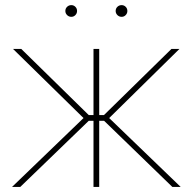

<svg xmlns="http://www.w3.org/2000/svg" viewBox="-20 -733 756 753"><path d="M27.3 0 307.6 -270 31.2 -541H63.5L328.1 -281.7H346.7V-541H369.1V-281.7H387.7L652.3 -541H683.6L408.2 -270L688.5 0H655.8L388.2 -259.3H369.1V0H346.7V-259.3H328.1L59.6 0ZM457 -667Q447.3 -667 440.4 -673.8Q433.6 -680.7 433.6 -689.9Q433.6 -699.7 440.4 -706.3Q447.3 -712.9 457 -712.9Q466.3 -712.9 472.9 -706.3Q479.5 -699.7 479.5 -689.9Q479.5 -680.7 472.9 -673.8Q466.3 -667 457 -667ZM259.8 -667Q250 -667 243.2 -673.8Q236.3 -680.7 236.3 -689.9Q236.3 -699.7 243.2 -706.3Q250 -712.9 259.8 -712.9Q269 -712.9 275.6 -706.3Q282.2 -699.7 282.2 -689.9Q282.2 -680.7 275.6 -673.8Q269 -667 259.8 -667Z"/></svg>

Font: Inter 17pt Thin
Style: Regular
Weight: 250
Version: Version 4.001;git-66647c0bb